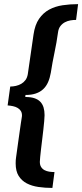

<svg xmlns="http://www.w3.org/2000/svg" viewBox="-20 -755 400 934"><path d="M58.1 11.2Q64.5 -35.6 69.1 -68.4Q73.7 -101.1 76.9 -123.5Q80.1 -146 82 -158.9Q84 -171.9 85.2 -179.2Q86.4 -186.5 86.7 -189.2Q86.9 -191.9 86.9 -193.8Q86.9 -206.5 81.1 -215.6Q75.2 -224.6 65.4 -230.2Q55.7 -235.8 43.2 -238.5Q30.8 -241.2 17.1 -242.2L29.8 -334Q43.5 -334 57.4 -337.2Q71.3 -340.3 83.3 -347.2Q95.2 -354 103.8 -365.5Q112.3 -377 115.2 -394L143.1 -586.9Q149.9 -634.3 169.9 -663.3Q189.9 -692.4 219.2 -708.3Q248.5 -724.1 284.7 -729.5Q320.8 -734.9 359.9 -734.9L350.1 -658.2Q336.9 -658.2 322.5 -655.8Q308.1 -653.3 295.7 -646.7Q283.2 -640.1 273.9 -628.2Q264.6 -616.2 262.2 -597.2Q255.4 -547.4 245.1 -499.3Q234.9 -451.2 227.1 -400.9Q222.7 -375.5 213.9 -355.5Q205.1 -335.4 190.4 -321.5Q175.8 -307.6 154.5 -300.3Q133.3 -293 104 -293L103 -283.2Q129.4 -283.2 147.2 -277.3Q165 -271.5 176 -260Q187 -248.5 191.9 -232.2Q196.8 -215.8 196.8 -194.8Q196.8 -184.6 195.1 -166Q193.4 -147.5 190.9 -124.5Q188.5 -101.6 185.3 -76.9Q182.1 -52.2 179.7 -30.3Q177.2 -8.3 175.5 8.5Q173.8 25.4 173.8 32.2Q173.8 47.9 180.2 57.6Q186.5 67.4 196.8 72.8Q207 78.1 219.7 80.1Q232.4 82 245.1 82L234.9 159.2Q199.2 159.2 167 154.5Q134.8 149.9 110.1 137Q85.4 124 70.8 100.8Q56.2 77.6 56.2 40Q56.2 30.8 56.6 24.7Q57.1 18.6 58.1 11.2Z"/></svg>

Font: Archivo Narrow
Style: Bold Italic
Weight: 700
Italic angle: -8°
Designer: Hector Gatti
Foundry: Hector Gatti
Version: 1.002; ttfautohint (v0.8)